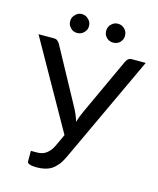

<svg xmlns="http://www.w3.org/2000/svg" viewBox="-130 -979 886 1076"><g transform="rotate(15 313.0 -441.0)"><path d="M626 -716.8Q552.7 -560.5 335 -93.8Q321.3 -64.5 305.7 -44.9Q289.1 -25.4 271.5 -13.7Q253.9 -2.9 232.4 2Q211.9 6.8 187.5 6.8Q160.2 6.8 146.5 2Q131.8 -2.9 131.8 -12.7Q131.8 -33.2 131.8 -74.2Q140.6 -74.2 166 -74.2Q178.7 -74.2 191.4 -77.1Q204.1 -79.1 215.8 -86.9Q226.6 -93.8 237.3 -105.5Q248 -117.2 256.8 -134.8Q268.6 -159.2 291 -208Q219.7 -335 3.9 -716.8Q26.4 -716.8 93.8 -716.8Q107.4 -716.8 114.3 -710Q122.1 -704.1 127.9 -694.3Q186.5 -585.9 304.7 -369.1Q323.2 -334 335 -296.9Q339.8 -315.4 346.7 -333Q353.5 -350.6 362.3 -369.1Q412.1 -477.5 512.7 -694.3Q516.6 -702.1 524.4 -710Q533.2 -716.8 545.9 -716.8Q572.3 -716.8 626 -716.8ZM265.6 -833Q265.6 -822.3 261.7 -812.5Q256.8 -802.7 249 -794.9Q241.2 -787.1 231.4 -783.2Q220.7 -779.3 210 -779.3Q199.2 -779.3 189.5 -783.2Q179.7 -787.1 172.9 -794.9Q165 -802.7 160.2 -812.5Q156.2 -822.3 156.2 -833Q156.2 -844.7 160.2 -854.5Q165 -865.2 172.9 -872.1Q179.7 -879.9 189.5 -884.8Q199.2 -888.7 210 -888.7Q220.7 -888.7 231.4 -884.8Q241.2 -879.9 249 -872.1Q256.8 -865.2 261.7 -854.5Q265.6 -844.7 265.6 -833ZM474.6 -833Q474.6 -822.3 470.7 -812.5Q465.8 -802.7 459 -794.9Q451.2 -787.1 441.4 -783.2Q430.7 -779.3 419.9 -779.3Q408.2 -779.3 398.4 -783.2Q388.7 -787.1 380.9 -794.9Q373 -802.7 369.1 -812.5Q365.2 -822.3 365.2 -833Q365.2 -844.7 369.1 -854.5Q373 -865.2 380.9 -872.1Q388.7 -879.9 398.4 -884.8Q408.2 -888.7 419.9 -888.7Q430.7 -888.7 441.4 -884.8Q451.2 -879.9 459 -872.1Q465.8 -865.2 470.7 -854.5Q474.6 -844.7 474.6 -833Z"/></g></svg>

Font: Lato
Style: Regular
Weight: 400
Designer: Lukasz Dziedzic with Adam Twardoch and Botio Nikoltchev
Version: Version 2.015; 2015-08-06; http://www.latofonts.com/